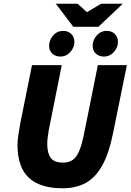

<svg xmlns="http://www.w3.org/2000/svg" viewBox="-20 -1000 702 1032"><path d="M316 12Q195 12 134.5 -45Q74 -102 74 -222Q74 -245 79 -276Q84 -307 88 -332L152 -650H312L242 -300Q239 -281 236.5 -262.5Q234 -244 234 -226Q234 -177 252.5 -151.5Q271 -126 320 -126Q349 -126 369.5 -139.5Q390 -153 405 -187Q420 -221 432 -282L506 -650H662L588 -286Q567 -180 531.5 -114Q496 -48 443 -18Q390 12 316 12ZM304 -696Q279 -696 261.5 -711.5Q244 -727 244 -754Q244 -784 265.5 -809Q287 -834 320 -834Q346 -834 363 -817.5Q380 -801 380 -774Q380 -746 358.5 -721Q337 -696 304 -696ZM538 -696Q513 -696 495.5 -711.5Q478 -727 478 -754Q478 -784 499.5 -809Q521 -834 554 -834Q580 -834 597 -817.5Q614 -801 614 -774Q614 -746 592.5 -721Q571 -696 538 -696ZM374 -856 280 -980H397L446 -936H450L523 -980H640L509 -856Z"/></svg>

Font: Source Sans 3 ExtraLight Black
Style: Italic
Weight: 900
Italic angle: -11°
Version: Version 3.052;hotconv 1.1.0;makeotfexe 2.6.0